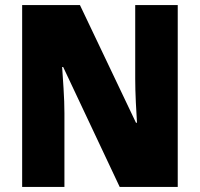

<svg xmlns="http://www.w3.org/2000/svg" viewBox="-20 -734 786 754"><path d="M678 -714H511V-425Q511 -384 513.5 -331Q516 -278 518 -252H514L294 -714H67V0H233V-290Q233 -333 229.5 -388Q226 -443 224 -471H228L450 0H678Z"/></svg>

Font: Noto Sans UI SemiCondensed Black
Style: Regular
Weight: 900
Width: 4
Designer: Monotype Design Team
Foundry: Monotype Imaging Inc.
Version: 1.001